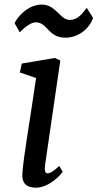

<svg xmlns="http://www.w3.org/2000/svg" viewBox="-20 -826 435 855"><path d="M79.6 -54.7C76.2 -7.3 100.6 9.8 139.6 9.8C198.7 9.8 250 -46.9 259.3 -61L243.7 -86.9C215.8 -60.5 201.7 -54.2 191.4 -54.2C181.2 -54.2 177.2 -67.4 180.7 -91.3L248.5 -556.2L224.6 -567.9L77.1 -543L68.4 -503.4L140.6 -478.5C113.8 -291 85.4 -133.3 79.6 -54.7ZM67.9 -682.1C86.4 -701.7 117.7 -727.1 139.6 -726.6C193.8 -725.6 192.4 -658.2 272 -658.2C327.6 -658.2 377.9 -696.8 394.5 -746.6L366.2 -791C347.7 -767.6 327.1 -737.3 291 -737.3C246.1 -737.3 230.5 -805.7 165.5 -805.7C114.7 -805.7 65.9 -765.1 44.9 -723.1Z"/></svg>

Font: Merriweather
Style: Italic
Weight: 400
Italic angle: -7.5°
Designer: Eben Sorkin
Foundry: Eben Sorkin
Version: Version 1.001